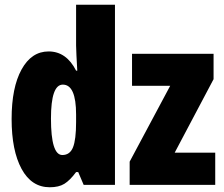

<svg xmlns="http://www.w3.org/2000/svg" viewBox="-20 -780 945 810"><path d="M888 -136H717L881 -446V-553H537V-418H698L527 -98V0H888ZM195 -280Q195 -423 245 -423Q301 -423 301 -297V-265Q301 -191 288 -158.5Q275 -126 243 -126Q195 -126 195 -280ZM301 -54H310L333 0H465V-760H301V-588Q301 -573 302.5 -546.5Q304 -520 306 -482H301Q260 -563 185 -563Q113 -563 71 -487Q29 -411 29 -278Q29 -145 71 -67.5Q113 10 190 10Q228 10 251.5 -4.5Q275 -19 301 -54Z"/></svg>

Font: Noto Sans Display Condensed Black
Style: Regular
Weight: 900
Width: 3
Designer: Monotype Design team
Foundry: Monotype Imaging Inc.
Version: 1.000